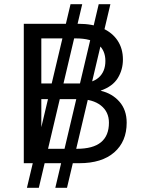

<svg xmlns="http://www.w3.org/2000/svg" viewBox="-20 -798 677 920"><path d="M94 -16V-684H356Q423 -684 470.5 -663Q518 -642 543.5 -603.5Q569 -565 569 -513Q569 -464 544.5 -424Q520 -384 463 -364V-363Q518 -350 552.5 -310.5Q587 -271 587 -210Q587 -120 527.5 -68Q468 -16 360 -16ZM178 -85H348Q426 -85 464 -116.5Q502 -148 502 -210Q502 -262 463.5 -292.5Q425 -323 357 -323H178ZM109 102 318 -778H374L166 102ZM245 102 453 -778H509L301 102ZM178 -398H355Q421 -398 453 -426.5Q485 -455 485 -506Q485 -556 451 -585Q417 -614 343 -614H178Z"/></svg>

Font: REM Light
Style: Regular
Weight: 300
Designer: Octavio Pardo
Foundry: Ashler Design
Version: Version 1.005;gftools[0.9.28]